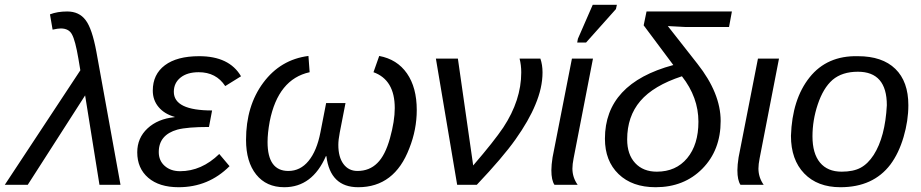

<svg xmlns="http://www.w3.org/2000/svg" viewBox="-65 -773 3851 803"><path d="M-45 0 271 -479 263 -527Q250 -604 236 -629Q223 -654 189 -654Q177 -654 155 -649L144 -713Q175 -725 216 -725Q266 -725 293 -689Q320 -654 338 -557L439 0H351L291 -374L51 0Z M688 -57Q778 -57 852 -129L895 -78Q807 10 682 10Q601 10 555 -29.5Q509 -69 509 -136Q509 -196 552 -236Q595 -276 665 -283L666 -284Q623 -296 598.5 -325Q574 -354 574 -394Q574 -462 624.5 -500Q675 -538 768 -538Q894 -538 943 -454L877 -413Q839 -471 766 -471Q718 -471 690 -448.5Q662 -426 662 -389Q662 -311 822 -311L809 -242Q719 -242 677 -231Q599 -209 599 -137Q599 -101 624 -79Q649 -57 688 -57Z M1350 -167Q1350 -116 1371.5 -87Q1393 -58 1430 -58Q1480 -58 1513 -91Q1546 -123 1566 -195Q1586 -267 1586 -321Q1586 -439 1497 -471L1521 -539Q1596 -525 1637 -466Q1678 -407 1678 -313Q1678 -231 1647 -153Q1585 10 1433 10Q1316 10 1300 -120H1298Q1241 10 1124 10Q1049 10 1006.5 -43Q964 -96 964 -188Q964 -330 1036 -427Q1108 -524 1225 -539L1230 -471Q1098 -442 1063 -265Q1054 -216 1054 -179Q1054 -58 1141 -58Q1191 -58 1225.5 -100Q1260 -142 1275 -219L1299 -342H1380L1356 -219Q1350 -188 1350 -167Z M1850 -528 1914 -81Q2001 -182 2040 -240Q2115 -354 2115 -470Q2115 -501 2108 -528H2195Q2204 -502 2204 -470Q2204 -406 2174 -335Q2147 -269 2091 -190Q2038 -115 1929 0H1847L1758 -528Z M2329 -68Q2329 -31 2351 0H2254Q2241 -19 2241 -61Q2241 -83 2246 -115L2327 -528H2415L2334 -111Q2329 -86 2329 -68ZM2386 -595H2349L2352 -611L2414 -753H2515L2511 -735Z M2682 -55Q2762 -55 2809 -111.5Q2856 -168 2856 -264Q2856 -366 2787 -454Q2668 -415 2613 -350.5Q2558 -286 2558 -190Q2558 -127 2591.5 -91Q2625 -55 2682 -55ZM2984 -660H2803L2728 -664L2852 -506Q2949 -383 2949 -267Q2949 -145 2872.5 -67.5Q2796 10 2677 10Q2579 10 2522 -45Q2465 -100 2465 -193Q2465 -424 2751 -501L2627 -667L2639 -725H2996Z M3107 -68Q3107 -31 3129 0H3032Q3019 -19 3019 -61Q3019 -83 3024 -115L3105 -528H3193L3112 -111Q3107 -86 3107 -68Z M3734 -333Q3734 -268 3714 -200Q3694 -132 3659 -85Q3587 10 3450 10Q3354 10 3298.5 -47.5Q3243 -105 3243 -205Q3248 -358 3321 -449.5Q3394 -541 3523 -538Q3625 -538 3679.5 -485Q3734 -432 3734 -333ZM3644 -333Q3644 -473 3523 -473Q3457 -473 3417 -439Q3378 -405 3355 -336Q3333 -270 3333 -203Q3333 -131 3364.5 -93Q3396 -55 3455 -55Q3504 -55 3534.5 -71.5Q3565 -88 3589 -125Q3637 -200 3644 -333Z"/></svg>

Font: Libra Sans
Style: Italic
Weight: 400
Italic angle: -12°
Foundry: Context Ltd
Version: Version 1.002